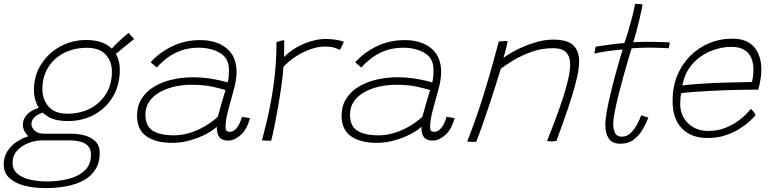

<svg xmlns="http://www.w3.org/2000/svg" viewBox="-82 -738 4055 1008"><path d="M274 -102.5Q207.5 -102.5 168.5 -126.5Q129.5 -150.5 112.8 -187.8Q96 -225 96 -265.5Q96 -339.5 133.2 -399Q170.5 -458.5 232.8 -493.2Q295 -528 370.5 -528Q456.5 -528 501.8 -485.5Q547 -443 547 -371.5Q547 -292 511.2 -231.2Q475.5 -170.5 414 -136.5Q352.5 -102.5 274 -102.5ZM156.5 249.5Q93 249.5 43.5 236Q-6 222.5 -34.2 195Q-62.5 167.5 -62.5 125.5Q-62.5 87.5 -44 57.5Q-25.5 27.5 5.2 6.8Q36 -14 73.8 -25Q111.5 -36 150.5 -36Q181.5 -36 220.5 -36Q259.5 -36 288.5 -36Q358 -36 399.8 -11Q441.5 14 441.5 64Q441.5 115.5 419.2 151.2Q397 187 357.8 208.5Q318.5 230 266.8 239.8Q215 249.5 156.5 249.5ZM165 214.5Q223.5 214.5 276.2 201.5Q329 188.5 362.2 157.8Q395.5 127 395.5 74Q395.5 43 378.8 27Q362 11 337 5Q312 -1 286 -1Q248 -1 211.5 -1Q175 -1 139.5 -1Q104 -1 68 12.8Q32 26.5 8 52.8Q-16 79 -16 116Q-16 152 8.8 173.5Q33.5 195 74.5 204.8Q115.5 214.5 165 214.5ZM113.5 -4.5Q75.5 -10 56.8 -33.8Q38 -57.5 38 -82Q38 -107.5 52 -126.8Q66 -146 89 -158.5Q112 -171 138 -175L158 -151.5Q124 -143 103.5 -126.5Q83 -110 83 -88Q83 -68 100.2 -52Q117.5 -36 150.5 -36ZM271 -141Q339.5 -141 392.5 -169Q445.5 -197 475.5 -246.8Q505.5 -296.5 505.5 -361.5Q505.5 -416 472.8 -451.5Q440 -487 374 -487Q307.5 -487 254.5 -460Q201.5 -433 171 -384.2Q140.5 -335.5 140.5 -270Q140.5 -215.5 173.5 -178.2Q206.5 -141 271 -141ZM505 -436 482 -456Q497 -475.5 517.2 -496.2Q537.5 -517 558 -535.5Q578.5 -554 593.5 -566Q596 -562 601.8 -555.2Q607.5 -548.5 613.5 -542.5Q619.5 -536.5 622.5 -533.5Q617 -529 601 -516.2Q585 -503.5 565.5 -487.5Q546 -471.5 529.2 -457.2Q512.5 -443 505 -436Z M823 12Q736 12 686.8 -22.5Q637.5 -57 637.5 -129.5Q637.5 -182.5 662.2 -221Q687 -259.5 729.2 -284.2Q771.5 -309 824.5 -320.8Q877.5 -332.5 933.5 -332.5Q974 -332.5 1012.5 -326.8Q1051 -321 1078.5 -314.5Q1106 -308 1113.5 -305.5Q1117.5 -323 1118.8 -337Q1120 -351 1120 -371Q1120 -432 1073.5 -459.8Q1027 -487.5 960 -487.5Q911.5 -487.5 871 -473.5Q830.5 -459.5 798.2 -435.8Q766 -412 741 -383.5L709 -411Q753.5 -461.5 820.8 -494.5Q888 -527.5 969 -527.5Q1054.5 -527.5 1107.2 -484.8Q1160 -442 1160 -359.5Q1160 -338 1155.5 -311.8Q1151 -285.5 1142.5 -256.5Q1128 -206.5 1115 -156Q1102 -105.5 1102 -70.5Q1102 -55 1108 -50.5Q1114 -46 1125 -46Q1144 -46 1161 -66.5Q1178 -87 1188 -124.5L1230.5 -118Q1214 -57 1181 -28.5Q1148 0 1116 0Q1083.5 0 1069.8 -17.8Q1056 -35.5 1056 -72.5Q1039 -55 1002 -35.2Q965 -15.5 918 -1.8Q871 12 823 12ZM831.5 -27.5Q872.5 -27.5 913.5 -40Q954.5 -52.5 992.5 -74.5Q1030.5 -96.5 1061.5 -125Q1074 -171 1083.2 -202.8Q1092.5 -234.5 1102 -265Q1086 -270.5 1038.2 -281.8Q990.5 -293 921.5 -293Q878 -293 835.5 -283.5Q793 -274 758 -254.8Q723 -235.5 702.2 -206Q681.5 -176.5 681.5 -136.5Q681.5 -76 720 -51.8Q758.5 -27.5 831.5 -27.5Z M1409 -438.5Q1435.5 -466 1472.2 -487.5Q1509 -509 1549.8 -521.2Q1590.5 -533.5 1627 -533.5Q1655 -533.5 1682.5 -529.2Q1710 -525 1723.5 -518L1703 -476Q1692 -481.5 1673.5 -487.5Q1655 -493.5 1622.5 -493.5Q1586.5 -493.5 1546 -478.8Q1505.5 -464 1468.5 -439.8Q1431.5 -415.5 1406 -386.5Q1403.5 -345.5 1395.8 -290Q1388 -234.5 1378 -177.2Q1368 -120 1358.2 -72.2Q1348.5 -24.5 1341.5 1Q1334 1 1318.2 0.5Q1302.5 0 1293.5 -1Q1307 -52 1318.8 -102Q1330.5 -152 1339.8 -202Q1349 -252 1355.8 -303.2Q1362.5 -354.5 1366 -407.5Q1369.5 -460.5 1369.5 -517Q1373 -518.5 1380.8 -520.8Q1388.5 -523 1397 -525Q1405.5 -527 1410 -527Q1410 -508 1410 -481Q1410 -454 1409 -438.5Z M1897 12Q1810 12 1760.8 -22.5Q1711.5 -57 1711.5 -129.5Q1711.5 -182.5 1736.2 -221Q1761 -259.5 1803.2 -284.2Q1845.5 -309 1898.5 -320.8Q1951.5 -332.5 2007.5 -332.5Q2048 -332.5 2086.5 -326.8Q2125 -321 2152.5 -314.5Q2180 -308 2187.5 -305.5Q2191.5 -323 2192.8 -337Q2194 -351 2194 -371Q2194 -432 2147.5 -459.8Q2101 -487.5 2034 -487.5Q1985.5 -487.5 1945 -473.5Q1904.5 -459.5 1872.2 -435.8Q1840 -412 1815 -383.5L1783 -411Q1827.5 -461.5 1894.8 -494.5Q1962 -527.5 2043 -527.5Q2128.5 -527.5 2181.2 -484.8Q2234 -442 2234 -359.5Q2234 -338 2229.5 -311.8Q2225 -285.5 2216.5 -256.5Q2202 -206.5 2189 -156Q2176 -105.5 2176 -70.5Q2176 -55 2182 -50.5Q2188 -46 2199 -46Q2218 -46 2235 -66.5Q2252 -87 2262 -124.5L2304.5 -118Q2288 -57 2255 -28.5Q2222 0 2190 0Q2157.5 0 2143.8 -17.8Q2130 -35.5 2130 -72.5Q2113 -55 2076 -35.2Q2039 -15.5 1992 -1.8Q1945 12 1897 12ZM1905.5 -27.5Q1946.5 -27.5 1987.5 -40Q2028.5 -52.5 2066.5 -74.5Q2104.5 -96.5 2135.5 -125Q2148 -171 2157.2 -202.8Q2166.5 -234.5 2176 -265Q2160 -270.5 2112.2 -281.8Q2064.5 -293 1995.5 -293Q1952 -293 1909.5 -283.5Q1867 -274 1832 -254.8Q1797 -235.5 1776.2 -206Q1755.5 -176.5 1755.5 -136.5Q1755.5 -76 1794 -51.8Q1832.5 -27.5 1905.5 -27.5Z M2418 6Q2413.5 6.5 2408.8 6.8Q2404 7 2399.5 7Q2392.5 7 2385.2 6.2Q2378 5.5 2371 5Q2387.5 -37 2404 -82.5Q2420.5 -128 2439.8 -186.8Q2459 -245.5 2482.8 -326.2Q2506.5 -407 2536.5 -519.5Q2542 -520.5 2549.5 -521.5Q2557 -522.5 2566 -522.5Q2570 -522.5 2575 -522.5Q2580 -522.5 2583 -521.5Q2582.5 -515.5 2578.2 -498Q2574 -480.5 2569.2 -462Q2564.5 -443.5 2561 -434Q2589 -455.5 2633.2 -477.8Q2677.5 -500 2727.2 -515Q2777 -530 2820.5 -530Q2897 -530 2927.8 -500.2Q2958.5 -470.5 2958.5 -416Q2958.5 -382 2947.8 -333.5Q2937 -285 2919.2 -228.2Q2901.5 -171.5 2880.5 -112.5Q2859.5 -53.5 2839.5 1.5Q2835.5 2.5 2828.8 3.5Q2822 4.5 2814 4.5Q2807.5 4.5 2802 3.8Q2796.5 3 2790.5 1.5Q2811.5 -51 2832.8 -107.8Q2854 -164.5 2872 -219.2Q2890 -274 2900.8 -321Q2911.5 -368 2911.5 -400Q2911.5 -440.5 2890.5 -462.8Q2869.5 -485 2821 -485Q2761.5 -485 2707.8 -465.5Q2654 -446 2612.5 -420.8Q2571 -395.5 2547 -377Q2520 -287.5 2494.5 -210.2Q2469 -133 2449 -76.8Q2429 -20.5 2418 6Z M3322 -120.5Q3311 -91 3292.5 -59.2Q3274 -27.5 3245.8 -5.5Q3217.5 16.5 3176 16.5Q3131.5 16.5 3113.8 -10.8Q3096 -38 3096 -83.5Q3096 -111.5 3104.2 -156.5Q3112.5 -201.5 3124.8 -252.2Q3137 -303 3150 -350.5Q3163 -398 3173.2 -432.8Q3183.5 -467.5 3187 -478.5Q3126.5 -473 3087 -466.2Q3047.5 -459.5 3039 -457Q3039 -460.5 3040 -467.2Q3041 -474 3042.8 -481.2Q3044.5 -488.5 3045.5 -493Q3073.5 -497.5 3116.5 -503.5Q3159.5 -509.5 3196 -512Q3206 -540 3215.5 -571.8Q3225 -603.5 3233 -634Q3239.5 -658 3244.5 -679.8Q3249.5 -701.5 3252.5 -718L3291 -715.5Q3291 -711 3286.8 -689.2Q3282.5 -667.5 3275.2 -636.5Q3268 -605.5 3259 -573Q3255 -558 3250.8 -543.5Q3246.5 -529 3242.5 -516Q3256.5 -517 3278.5 -517.8Q3300.5 -518.5 3314.5 -518.5Q3340.5 -518.5 3366.8 -517.8Q3393 -517 3412 -516.5Q3431 -516 3434.5 -515.5Q3434.5 -512 3432 -500.2Q3429.5 -488.5 3428.5 -484.5Q3423.5 -485 3393.2 -486.5Q3363 -488 3332 -488Q3309.5 -488 3282.8 -487Q3256 -486 3234 -484.5Q3229 -468.5 3217.8 -431Q3206.5 -393.5 3193 -344.8Q3179.5 -296 3166.8 -245.8Q3154 -195.5 3145.8 -153.2Q3137.5 -111 3137.5 -87.5Q3137.5 -57 3147.5 -38.8Q3157.5 -20.5 3182 -20.5Q3209.5 -20.5 3230 -40.8Q3250.5 -61 3264.2 -87.5Q3278 -114 3284 -132.5Q3286 -132 3291.2 -130.2Q3296.5 -128.5 3303 -126.5Q3309.5 -124.5 3314.8 -122.8Q3320 -121 3322 -120.5Z M3884.5 -133Q3875 -122 3854 -102.2Q3833 -82.5 3801.2 -62.2Q3769.5 -42 3727.2 -27.8Q3685 -13.5 3633 -13.5Q3546.5 -13.5 3497.8 -64Q3449 -114.5 3449 -209.5Q3449 -281 3473.2 -340.5Q3497.5 -400 3540.5 -443.5Q3583.5 -487 3640.5 -511Q3697.5 -535 3763.5 -535Q3839.5 -535 3877.2 -490.8Q3915 -446.5 3915 -373Q3915 -348 3911 -322.8Q3907 -297.5 3899 -267.5Q3895.5 -267.5 3878.2 -267.2Q3861 -267 3835 -266.8Q3809 -266.5 3779.2 -265.8Q3749.5 -265 3721 -264Q3685 -263 3640 -260.5Q3595 -258 3555 -255Q3515 -252 3494.5 -249Q3489 -225.5 3489 -190.5Q3489 -152.5 3507 -120.8Q3525 -89 3558 -69.8Q3591 -50.5 3636 -50.5Q3686.5 -50.5 3727 -67Q3767.5 -83.5 3796.8 -105.8Q3826 -128 3842.2 -146Q3858.5 -164 3860.5 -166.5Q3863 -164 3866.8 -159.8Q3870.5 -155.5 3874.5 -150.5Q3878.5 -145.5 3881.2 -141Q3884 -136.5 3884.5 -133ZM3500.5 -289Q3517.5 -292 3553.2 -295Q3589 -298 3636.5 -300.8Q3684 -303.5 3735.5 -304.5Q3766 -305.5 3794.8 -306Q3823.5 -306.5 3843.2 -307Q3863 -307.5 3865.5 -307.5Q3869.5 -321 3871.5 -339.5Q3873.5 -358 3873.5 -375.5Q3873.5 -405 3863 -431.8Q3852.5 -458.5 3827.2 -475.2Q3802 -492 3757.5 -492Q3703 -492 3648.2 -469.5Q3593.5 -447 3553.2 -402Q3513 -357 3500.5 -289Z"/></svg>

Font: Grandstander Thin Thin
Style: Italic
Weight: 250
Italic angle: -15°
Version: Version 1.200